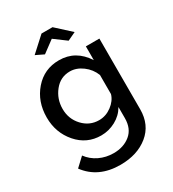

<svg xmlns="http://www.w3.org/2000/svg" viewBox="-223 -851 1076 1194"><g transform="rotate(-30 314.5 -253.5)"><path d="M163 -635 267 -730H346L450 -635L391 -607L306 -670L221 -607ZM34 -261Q34 -375 102.5 -453.5Q171 -532 277 -532Q397 -532 466 -424V-523H563V-15Q563 96 485 159.5Q407 223 285 223Q127 223 44 111L106 53Q136 94 183 116.5Q230 139 285 139Q357 139 405 99.5Q453 60 453 -15V-95Q426 -48 377 -21.5Q328 5 273 5Q170 5 102 -73.5Q34 -152 34 -261ZM453 -188V-325Q434 -374 391 -406Q348 -438 301 -438Q233 -438 189.5 -383.5Q146 -329 146 -258Q146 -186 193.5 -135Q241 -84 309 -84Q358 -84 399.5 -115Q441 -146 453 -188Z"/></g></svg>

Font: Raleway-v4020 SemiBold
Style: Regular
Weight: 600
Designer: Matt McInerney, Pablo Impallari, Rodrigo Fuenzalida
Foundry: Matt McInerney, Pablo Impallari, Rodrigo Fuenzalida
Version: Version 4.020;PS 004.020;hotconv 1.0.88;makeotf.lib2.5.64775